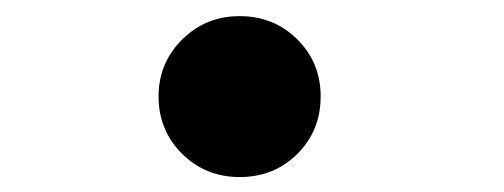

<svg xmlns="http://www.w3.org/2000/svg" viewBox="-20 -210 640 244"><path d="M284.5 15Q241 15 211.2 -14.8Q181.5 -44.5 181.5 -87.5Q181.5 -130 211.5 -159.8Q241.5 -189.5 284.5 -189.5Q328 -189.5 357.8 -160Q387.5 -130.5 387.5 -87.5Q387.5 -44 358 -14.5Q328.5 15 284.5 15Z"/></svg>

Font: Google Sans Code
Style: Italic
Weight: 400
Italic angle: -10°
Monospace: yes
Designer: Google Sans Code Authors
Foundry: Google LLC
Version: Version 6.000